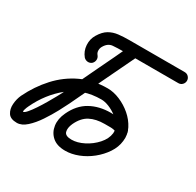

<svg xmlns="http://www.w3.org/2000/svg" viewBox="-155 -721 921 902"><g transform="rotate(30 305.5 -270.5)"><path d="M205 -392Q195 -384 183 -385Q171 -386 162 -395Q142 -419 140 -451Q138 -483 154 -509Q172 -539 194.5 -552Q217 -565 244 -568Q271 -571 302 -571Q377 -571 452 -571Q527 -571 602 -571Q602 -571 602 -571Q602 -571 602 -571Q615 -571 623.5 -562Q632 -553 632 -541Q632 -529 623.5 -520Q615 -511 602 -511Q527 -511 452 -511Q377 -511 302 -511Q274 -511 248 -509Q222 -507 206 -479Q200 -469 200 -456.5Q200 -444 208 -435Q216 -425 215 -413Q214 -401 205 -392ZM362 -568Q374 -563 378 -551Q382 -539 377 -528Q356 -485 335.5 -441.5Q315 -398 294 -355Q272 -309 250.5 -263.5Q229 -218 207 -172Q207 -172 207 -172Q207 -172 207 -172Q207 -172 207 -172Q207 -172 207 -172Q198 -153 180 -119.5Q162 -86 139 -51.5Q116 -17 90 6.5Q64 30 38 30Q3 30 -10 10Q-23 -10 -21 -38Q-19 -66 -8 -90Q-8 -90 -8 -90Q-8 -90 -8 -90Q25 -158 73.5 -211Q122 -264 185.5 -294Q249 -324 328 -324Q360 -324 394.5 -309.5Q429 -295 457.5 -270.5Q486 -246 502.5 -214Q519 -182 514 -146Q510 -111 489 -79.5Q468 -48 437 -23Q406 2 370 16Q334 30 300 30Q255 30 230 8Q205 -14 200 -48.5Q195 -83 213 -121Q240 -179 287.5 -205.5Q335 -232 398 -232Q415 -232 440 -230.5Q465 -229 486.5 -220.5Q508 -212 512 -190Q512 -190 512 -190Q512 -190 512 -190Q514 -177 507 -167Q500 -157 488 -155Q476 -152 465.5 -159.5Q455 -167 453 -179Q452 -181 455 -177.5Q458 -174 460.5 -169.5Q463 -165 461 -166Q447 -172 429.5 -172Q412 -172 398 -172Q352 -172 319.5 -155Q287 -138 267 -95Q255 -68 260.5 -49Q266 -30 300 -30Q331 -30 365.5 -47.5Q400 -65 425.5 -93.5Q451 -122 455 -154Q457 -175 445 -195Q433 -215 412.5 -230.5Q392 -246 369.5 -255Q347 -264 328 -264Q228 -264 158 -207.5Q88 -151 47 -64Q47 -64 47 -64Q47 -64 47 -64Q42 -54 38.5 -42Q35 -30 38 -30Q45 -30 57.5 -44.5Q70 -59 85 -81.5Q100 -104 114 -128Q128 -152 138.5 -171Q149 -190 153 -198Q153 -198 153 -198Q153 -198 153 -198Q153 -198 153 -198Q153 -198 153 -198Q175 -244 196.5 -289.5Q218 -335 240 -381Q261 -424 281.5 -467.5Q302 -511 322 -554Q328 -565 339.5 -569Q351 -573 362 -568Z"/></g></svg>

Font: FRB American Cursive Guidelines
Style: Bold Italic
Weight: 700
Italic angle: -25°
Version: Version 2.0;Modular Font Editor K font №1